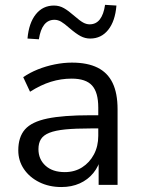

<svg xmlns="http://www.w3.org/2000/svg" viewBox="-20 -749 570 778"><path d="M228.7 8.9Q178.8 8.9 139.2 -10.8Q99.5 -30.5 76.8 -64.1Q54.1 -97.8 54.1 -139.7Q54.1 -193.7 81.3 -224.7Q108.5 -255.6 172.3 -268.8Q236.1 -282 345.8 -282H391.1V-228.6H347.4Q286.1 -228.6 245 -224.6Q204 -220.5 180 -210.9Q156 -201.3 145.9 -185.1Q135.8 -168.9 135.8 -144.6Q135.8 -103.7 164.4 -77.6Q193 -51.6 242.5 -51.6Q282.3 -51.6 312.6 -70.8Q342.9 -90 360.5 -123.1Q378.2 -156.2 378.2 -198.7V-313.1Q378.2 -374.8 353 -402.6Q327.8 -430.4 270.5 -430.4Q227.4 -430.4 186.3 -417.7Q145.1 -404.9 101.7 -377.3L74.1 -436.3Q100.1 -454.3 133 -467.6Q165.8 -480.8 201.9 -488.1Q237.9 -495.3 271.3 -495.3Q334.3 -495.3 375.3 -474.9Q416.2 -454.5 436.3 -412.9Q456.4 -371.3 456.4 -306.1V0H379.7V-113H389.3Q380.7 -75.4 358.3 -48Q336 -20.7 303.1 -5.9Q270.2 8.9 228.7 8.9ZM137.5 -589.8 91.4 -592.8Q96.9 -655.9 125.2 -691.2Q153.5 -726.5 198.6 -726.5Q220.6 -726.5 239.1 -715.9Q257.6 -705.3 281.6 -684.2Q303.6 -665 316.8 -657.7Q330.1 -650.4 343.1 -650.4Q369.1 -650.4 384.6 -670.5Q400.2 -690.7 405.7 -729.4L451.8 -726.5Q446.7 -663.3 418.4 -628Q390.2 -592.8 345.5 -592.8Q325 -592.8 306.5 -602.6Q288 -612.5 261.6 -635.1Q240.5 -653.7 227.5 -661.3Q214.5 -668.8 200.5 -668.8Q175 -668.8 159.2 -648.9Q143.5 -629 137.5 -589.8Z"/></svg>

Font: Nunito Sans 12pt ExtraLight
Style: Regular
Weight: 200
Designer: Vernon Adams
Foundry: Vernon Adams
Version: Version 3.101;gftools[0.9.27]